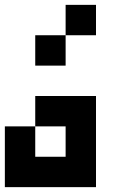

<svg xmlns="http://www.w3.org/2000/svg" viewBox="-20 -645 540 790"><path d="M375 -625V-500H250V-625ZM250 -500V-375H125V-500ZM375 -250V125H0V-125H125V0H250V-125H125V-250Z"/></svg>

Font: Bytesized
Style: Regular
Weight: 400
Monospace: yes
Designer: baltdev
Version: Version 1.000